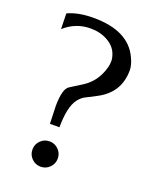

<svg xmlns="http://www.w3.org/2000/svg" viewBox="-142 -839 747 927"><g transform="rotate(20 231.5 -375.5)"><path d="M153 -204 150 -296Q151 -383 178 -400Q205 -417 240 -439Q303 -479 324 -558Q328 -573 328 -590Q328 -607 320 -627Q307 -661 269 -682.5Q231 -704 181 -704Q105 -704 47 -652L45 -732Q98 -757 177 -757Q356 -757 410 -641Q427 -606 427 -579Q427 -463 322 -409Q295 -394 272.5 -383.5Q250 -373 234 -351Q202 -308 202 -204ZM135 -13Q116 -32 116 -59Q116 -86 135 -105Q154 -124 181 -124Q208 -124 227 -105Q246 -86 246 -59Q246 -32 227 -13Q208 6 181 6Q154 6 135 -13Z"/></g></svg>

Font: Sawarabi Mincho
Style: Regular
Weight: 400
Version: Version 1.00